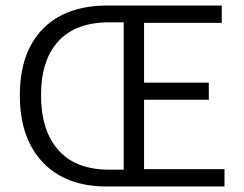

<svg xmlns="http://www.w3.org/2000/svg" viewBox="-20 -677 884 697"><path d="M52 -331Q52 -486 135 -571.5Q218 -657 371 -657H785V-594H503V-377H738V-315H503V-63H795V0H368Q218 0 135 -88Q52 -176 52 -331ZM429 -61V-596H377Q255 -596 192 -527.5Q129 -459 129 -331Q129 -203 192 -132Q255 -61 377 -61Z"/></svg>

Font: Assistant-zap
Style: zap
Weight: 400
Designer: Hebrew By Ben Nathan, Latin by Paul Hunt
Version: Version 2.001